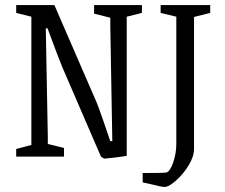

<svg xmlns="http://www.w3.org/2000/svg" viewBox="-20 -619 888 759"><path d="M379 0 227 -352Q209 -395 168 -507H161L169 -79V-50L233 -34V0H44V-30L104 -46V-553L44 -568V-599H195L362 -214Q376 -180 416 -61H424L416 -519V-549L352 -565V-599H541V-568L481 -553V-3Q458 1 432 4Q406 7 394 8Q390 8 379 0ZM576 109 544 102V65Q624 65 637 63Q652 60 664.5 23.5Q677 -13 677 -50V-553L615 -568V-599H811V-568L747 -552V-31Q747 0 725.5 35Q704 70 675.5 95Q647 120 631 120Q618 120 576 109Z"/></svg>

Font: Grenze Light
Style: Regular
Weight: 300
Designer: Renata Polastri
Foundry: Omnibus-Type
Version: Version 1.002; ttfautohint (v1.8)